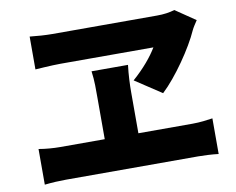

<svg xmlns="http://www.w3.org/2000/svg" viewBox="-79 -838 1159 944"><g transform="rotate(-10 500.0 -366.5)"><path d="M714 -571C688 -528 648 -479 590 -428L722 -341C793 -407 883 -538 919 -620C926 -635 936 -649 947 -666L847 -734C821 -726 792 -722 759 -722H237C203 -722 159 -725 124 -729V-565C124 -565 208 -571 249 -571ZM568 -168V-372C568 -411 570 -459 576 -508H394C401 -460 400 -411 400 -373V-168H178C145 -168 105 -171 71 -177V1C107 -3 146 -5 178 -5H838C863 -5 909 -3 939 1V-177C912 -173 877 -168 838 -168Z"/></g></svg>

Font: Noto Sans Korean Black
Style: Bold
Weight: 900
Designer: Ryoko NISHIZUKA (kana & ideographs); Paul D. Hunt (Latin, Greek & Cyrillic); Wenlong ZHANG (bopomofo); Sandoll Communica
Foundry: Adobe Systems Incorporated
Version: Version 1.000;PS 1;hotconv 1.0.78;makeotf.lib2.5.61930